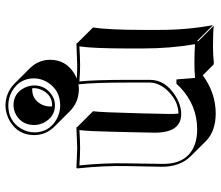

<svg xmlns="http://www.w3.org/2000/svg" viewBox="-72 -654 792 687"><g transform="rotate(-90 323.5 -310.0)"><path d="M347.7 -590.3Q310.1 -590.3 293 -555.2Q286.6 -541 286.6 -526.4Q286.6 -522 287.1 -519Q289.6 -519 291 -519Q327.1 -519 344.7 -554.2Q351.6 -568.8 352.1 -583Q352.1 -586.9 351.6 -590.3Q349.6 -590.3 347.7 -590.3ZM184.1 -583Q184.1 -640.1 233.4 -669.9Q259.8 -685.5 290 -686Q335.9 -685.1 367.7 -654.3L423.8 -598.1Q453.1 -567.9 453.6 -526.4Q453.6 -471.2 406.2 -440.9Q396 -434.6 386.2 -430.7Q413.1 -429.2 435.1 -429.2L512.2 -432.1L513.2 -429.2L569.3 -372.6Q560.5 -318.4 560.5 -192.4V-135.3Q560.5 -34.7 577.6 56.6L521 0L519 2.9L575.7 59.6Q556.2 56.6 502 56.6Q468.3 56.6 444.3 59.6Q438 59.1 436 58.1L397.9 20Q335.4 66.4 260.7 66.4Q198.2 65.9 163.1 31.7L106.9 -24.9Q70.8 -62.5 70.8 -126L73.2 -249Q75.2 -332 64.9 -429.2L66.9 -432.1Q68.4 -432.1 137.2 -429.2L211.9 -432.1L212.9 -429.2L269.5 -372.6Q265.6 -345.7 262.2 -208.5Q261.7 -199.7 261.7 -192.4L259.8 -102.5Q259.3 -82 261.2 -66.9Q304.7 -67.4 341.8 -104.5Q371.1 -134.8 372.1 -168.9V-249Q372.1 -371.1 365.7 -424.8Q356 -423.3 346.7 -423.3Q301.8 -424.3 270.5 -454.6L213.9 -511.2Q184.6 -541.5 184.1 -583ZM374 -62V-64H372.1ZM364.7 -70.8 367.7 -74.2H383.3L388.7 -7.3Q414.6 -10.3 445.3 -9.8Q479.5 -9.8 509.3 -7.8Q494.1 -98.6 494.1 -191.9V-249Q494.1 -370.6 501.5 -421.4Q461.9 -418.9 435.1 -418.9Q407.7 -418.9 376 -421.4Q381.8 -367.2 381.8 -249V-168.9Q381.8 -113.8 324.2 -77.6Q291 -57.1 259.8 -57.1Q194.3 -57.1 192.9 -147Q192.9 -153.3 192.9 -159.2L194.8 -249.5Q195.8 -271.5 196.3 -310.5Q197.8 -387.7 202.1 -421.4Q165 -418.9 137.2 -418.9Q109.9 -418.9 75.7 -421.4Q85 -328.6 83 -249L81.1 -126Q79.6 -34.2 150.9 -8.3Q174.8 0 204.1 0Q290.5 0 354.5 -60.5Q360.4 -65.9 364.7 -70.8ZM193.8 -583Q193.8 -530.3 240.2 -503.4Q263.7 -490.2 290 -490.2Q344.2 -490.2 372.6 -534.7Q386.7 -557.6 387.2 -583Q387.2 -635.7 340.8 -662.6Q316.9 -675.8 290 -675.8Q235.8 -675.8 208 -631.3Q194.3 -608.9 193.8 -583ZM291 -657.2Q333.5 -657.2 353.5 -617.7Q361.8 -600.6 361.8 -583Q361.8 -543.5 328.1 -520.5Q311 -508.8 291 -508.8Q249.5 -508.8 228.5 -548.8Q220.2 -565.9 220.2 -583Q220.2 -626.5 256.3 -647.9Q272.9 -656.7 291 -657.2Z"/></g></svg>

Font: Linux Biolinum Shadow O
Style: Bold
Weight: 700
Designer: Philipp H. Poll
Foundry: Philipp H. Poll
Version: Version 0.9.2